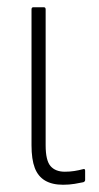

<svg xmlns="http://www.w3.org/2000/svg" viewBox="-20 -502 274 530"><path d="M154 8Q124 8 104.5 -3.5Q85 -15 76 -38.5Q67 -62 67 -101V-476Q67 -482 72 -482H101Q106 -482 106 -476V-101Q106 -59 119.5 -43.5Q133 -28 159 -28Q173 -28 185.5 -30Q198 -32 209 -35Q215 -37 215 -31V-5Q215 -1 210 1Q201 3 186 5.5Q171 8 154 8Z"/></svg>

Font: Sofia Sans Condensed ExtraLight
Style: Regular
Weight: 250
Version: Version 4.100